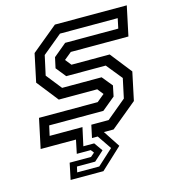

<svg xmlns="http://www.w3.org/2000/svg" viewBox="-107 -628 797 890"><g transform="rotate(-15 291.5 -183.0)"><path d="M122 174.5 138.5 96H241L259.5 80L248 65H181L194.5 0H25L55 -141.5H336.5L372.5 -171L350 -199.5H165.5L84.5 -302.5L113 -437L238 -540H583L553 -398.5H276.5L241 -369.5L264 -340.5H447.5L528.5 -237.5L500 -103L375 0H328.5L381 80L279.5 174.5ZM160.5 148.5H266.5L341.5 80L295.5 12.5H268L281 -48H364L458 -126L478 -219.5L416.5 -295.5H227L188.5 -343.5L199.5 -394L262 -446H517L527 -493.5H250L156 -416L135.5 -322.5L194.5 -248H384L425 -198L414.5 -147.5L351.5 -95.5H91.5L81 -48H238.5L219.5 39H271.5L300.5 80L254 122H166.5Z"/></g></svg>

Font: Tourney Thin Medium
Style: Italic
Weight: 500
Italic angle: -12°
Version: Version 1.015